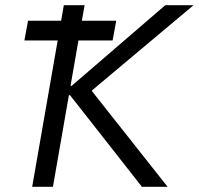

<svg xmlns="http://www.w3.org/2000/svg" viewBox="-20 -720 766 740"><path d="M250 -353H237L243 -389H256L617 -700H726L335 -372V-368L626 0H527ZM226 -700H306L184 0H104ZM88 -640H428L414 -564H74Z"/></svg>

Font: Fixel Italic Variable Display Thin
Style: Italic
Weight: 100
Italic angle: -10°
Designer: AlfaBravo + MacPaw
Foundry: Kyrylo Tkachov, Marchela Mozhyna, Serhii Makarenko, Maria Weinstein, Zakhar Kryvoshyya
Version: Version 1.210;Glyphs 3.2 (3217)